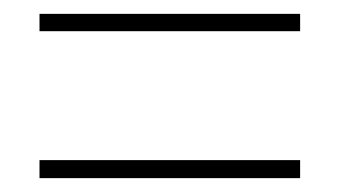

<svg xmlns="http://www.w3.org/2000/svg" viewBox="-20 -491 490 277"><path d="M37 -446V-471H413V-446ZM37 -234V-260H413V-234Z"/></svg>

Font: Noto Sans Khmer Condensed Thin
Style: Regular
Weight: 100
Width: 3
Designer: Danh Hong and the Monotype Design Team
Foundry: Monotype Imaging Inc.
Version: Version 2.004; ttfautohint (v1.8.4.7-5d5b)